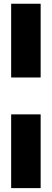

<svg xmlns="http://www.w3.org/2000/svg" viewBox="-20 -762 274 1017"><path d="M195.3 -156.2V234.4H39.1V-156.2ZM39.1 -351.6V-742.2H195.3V-351.6Z"/></svg>

Font: spinwerad
Style: Bold
Weight: 700
Width: 7
Version: Version 0.3